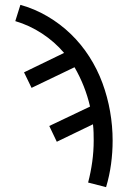

<svg xmlns="http://www.w3.org/2000/svg" viewBox="-20 -548 540 791"><path d="M417 223 343 204Q354 162 360 118.5Q366 75 366 31Q366 14 365.5 -2.5Q365 -19 363 -36L214 36L183 -29L351 -109Q341 -152 325 -192.5Q309 -233 287 -271L110 -186L79 -250L244 -330Q205 -376 153 -410Q101 -444 43 -461L64 -528Q122 -512 175 -481Q228 -450 271.5 -408Q315 -366 348 -314.5Q381 -263 402 -206Q423 -149 433.5 -89Q444 -29 444 31Q444 80 437.5 128Q431 176 417 223Z"/></svg>

Font: Iosevka Algr
Style: Regular
Weight: 400
Monospace: yes
Designer: Belleve Invis
Foundry: Belleve Invis
Version: Version 26.0.2; ttfautohint (v1.8.3)